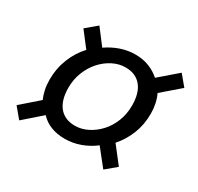

<svg xmlns="http://www.w3.org/2000/svg" viewBox="-103 -671 701 680"><g transform="rotate(30 247.5 -331.0)"><path d="M337 -181Q311 -161 280.5 -150Q250 -139 218 -139Q154 -139 118 -178L46 -115L11 -157L82 -219Q75 -235 71 -253.5Q67 -272 67 -295Q67 -340 83 -380Q99 -420 127 -450L80 -511L124 -548L172 -485Q198 -503 227 -513Q256 -523 287 -523Q318 -523 343 -513Q368 -503 387 -486L460 -549L495 -507L422 -444Q438 -410 438 -368Q438 -323 422.5 -284.5Q407 -246 381 -217L434 -149L391 -113ZM279 -466Q253 -466 228 -453.5Q203 -441 183 -419Q163 -397 151 -367Q139 -337 139 -303Q139 -252 161.5 -224.5Q184 -197 226 -197Q252 -197 277 -209.5Q302 -222 322 -243.5Q342 -265 354 -295Q366 -325 366 -360Q366 -411 343.5 -438.5Q321 -466 279 -466Z"/></g></svg>

Font: mr_Source Sans Pro
Style: Italic
Weight: 400
Italic angle: -11°
Designer: Paul D. Hunt
Foundry: Adobe Systems Incorporated
Version: Version 1.036;July 10, 2024;FontCreator 11.5.0.2430 64-bit